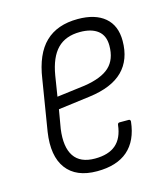

<svg xmlns="http://www.w3.org/2000/svg" viewBox="-83 -557 548 630"><g transform="rotate(-15 191.5 -241.5)"><path d="M171 8Q100 8 67.5 -35.5Q35 -79 47 -159L75 -331Q87 -413 127.5 -452Q168 -491 238 -491Q297 -491 329.5 -463.5Q362 -436 362 -384Q362 -320 324.5 -282.5Q287 -245 210 -235L102 -221L91 -157Q83 -97 104 -65.5Q125 -34 175 -34Q221 -34 246 -55.5Q271 -77 276 -121Q277 -128 283 -128H314Q320 -128 320 -121Q313 -57 275.5 -24.5Q238 8 171 8ZM108 -262 203 -274Q262 -283 289 -308Q316 -333 316 -380Q316 -414 294.5 -431Q273 -448 234 -448Q185 -448 157 -419.5Q129 -391 119 -331Z"/></g></svg>

Font: Sofia Sans Condensed Light
Style: Italic
Weight: 300
Italic angle: -9°
Version: Version 4.100